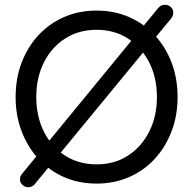

<svg xmlns="http://www.w3.org/2000/svg" viewBox="-20 -754 770 799"><path d="M97 25Q84 25 73.5 15.5Q63 6 63 -8Q63 -20 72 -31L637 -719Q644 -728 651.5 -731Q659 -734 667 -734Q680 -734 690.5 -725Q701 -716 701 -701Q701 -688 692 -677L129 7Q124 15 116 20Q108 25 97 25ZM719 -350Q719 -273 694 -207.5Q669 -142 624 -93Q579 -44 517 -17Q455 10 382 10Q308 10 246.5 -17Q185 -44 140 -93Q95 -142 70 -207.5Q45 -273 45 -350Q45 -428 70 -493.5Q95 -559 140 -607.5Q185 -656 246.5 -683Q308 -710 382 -710Q455 -710 517 -683Q579 -656 624 -607.5Q669 -559 694 -493.5Q719 -428 719 -350ZM633 -350Q633 -432 600.5 -495Q568 -558 512 -594Q456 -630 382 -630Q308 -630 251.5 -594Q195 -558 163 -495Q131 -432 131 -350Q131 -269 163 -205.5Q195 -142 251.5 -106Q308 -70 382 -70Q456 -70 512 -106Q568 -142 600.5 -205.5Q633 -269 633 -350Z"/></svg>

Font: Quicksand Light Medium
Style: Regular
Weight: 500
Version: Version 3.006